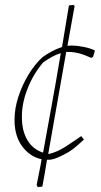

<svg xmlns="http://www.w3.org/2000/svg" viewBox="-20 -642 410 780"><path d="M133 118 129 109Q134 82 139.5 56Q145 30 149 5Q102 -5 70.5 -47Q39 -89 39 -155Q39 -201 54.5 -248.5Q70 -296 95.5 -338.5Q121 -381 153 -410Q170 -422 190 -433Q210 -444 232 -451Q245 -528 260 -620L279 -622L283 -617Q276 -577 268.5 -536.5Q261 -496 254 -456Q263 -457 272 -457Q291 -457 319.5 -451.5Q348 -446 365 -437L364 -431L358 -411L350 -407Q300 -431 259 -431Q254 -431 249 -431Q231 -327 212.5 -224Q194 -121 176 -17H181Q213 -25 245 -45.5Q277 -66 310 -89L321 -75Q309 -64 292.5 -49.5Q276 -35 258 -24Q236 -11 214.5 -2Q193 7 179 7Q175 7 171 7Q167 34 162 61.5Q157 89 152 116ZM69 -165Q69 -110 91.5 -72.5Q114 -35 155 -22Q172 -116 189.5 -211.5Q207 -307 227 -426Q209 -421 191 -411Q173 -401 156 -389Q116 -343 92 -282Q68 -221 69 -165Z"/></svg>

Font: Labrada ExtraLight
Style: Italic
Weight: 200
Italic angle: -7°
Designer: Mercedes Jáuregui
Foundry: Omnibus-Type Team
Version: Version 1.000; ttfautohint (v1.8.4.7-5d5b)